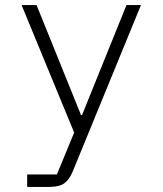

<svg xmlns="http://www.w3.org/2000/svg" viewBox="-20 -536 640 756"><path d="M478 -516H535L266 140Q253 171 233.5 185.5Q214 200 173 200H87V151H204L272 -14L65 -516H124L299 -83H303Z"/></svg>

Font: IBM Plex Mono Light
Style: Regular
Weight: 300
Monospace: yes
Designer: Mike Abbink, Paul van der Laan, Pieter van Rosmalen
Foundry: Bold Monday
Version: Version 2.3